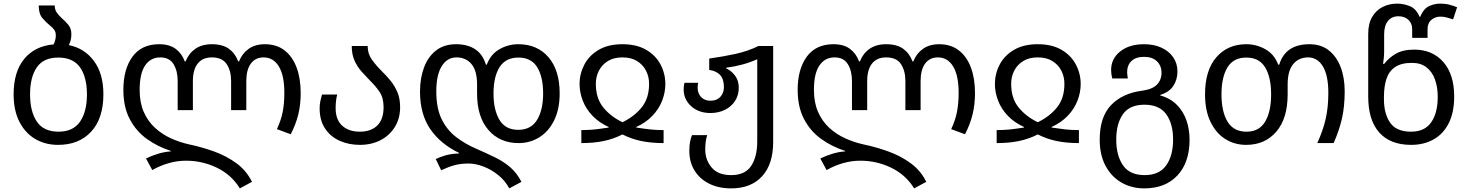

<svg xmlns="http://www.w3.org/2000/svg" viewBox="-20 -790 8103 1060"><path d="M359.9 -541Q445.8 -523.9 498.3 -453.9Q550.8 -383.8 550.8 -269Q550.8 -136.2 483.4 -63.2Q416 9.8 300.8 9.8Q230 9.8 174.6 -22.7Q119.1 -55.2 87.2 -117.7Q55.2 -180.2 55.2 -269Q55.2 -394 114 -465.1Q172.9 -536.1 275.9 -544.9Q280.8 -554.2 284.4 -566.7Q288.1 -579.1 288.1 -595.2Q288.1 -613.8 278.6 -626.5Q269 -639.2 254.9 -649.9Q233.9 -667 213.9 -690.4Q193.8 -713.9 193.8 -759.8H282.2Q282.2 -736.8 293.2 -720.9Q304.2 -705.1 319.8 -690.9Q339.8 -673.8 356.9 -653.3Q374 -632.8 374 -601.1Q374 -566.9 359.9 -541ZM303.2 -63Q383.8 -63 421.9 -118.4Q460 -173.8 460 -269Q460 -363.8 421.9 -418Q383.8 -472.2 301.8 -472.2Q220.2 -472.2 183.1 -418Q146 -363.8 146 -269Q146 -173.8 183.6 -118.4Q221.2 -63 303.2 -63Z M1304.2 250Q1257.8 174.8 1177.5 136Q1097.2 97.2 1007.8 97.2Q959 97.2 911.9 110.6Q864.7 124 820.8 148.9L786.1 85Q816.9 69.8 853 58.8Q889.2 47.9 922.9 45.9V43Q851.1 20 791.5 -22.5Q731.9 -64.9 696.5 -132.1Q661.1 -199.2 661.1 -293.9Q661.1 -408.2 711.4 -477.1Q761.7 -545.9 858.9 -545.9Q915 -545.9 949.5 -520.5Q983.9 -495.1 1000 -451.2H1004.9Q1022 -495.1 1058.3 -520.5Q1094.7 -545.9 1149.9 -545.9Q1209 -545.9 1243.9 -520.5Q1278.8 -495.1 1294.9 -451.2H1299.8Q1316.9 -495.1 1353 -520.5Q1389.2 -545.9 1441.9 -545.9Q1506.8 -545.9 1550.8 -512Q1594.7 -478 1617.4 -417.5Q1640.1 -356.9 1640.1 -275.9Q1640.1 -211.9 1626.5 -157Q1612.8 -102.1 1585 -48.8L1508.8 -77.1Q1531.7 -126 1540.8 -172.6Q1549.8 -219.2 1549.8 -276.9Q1549.8 -374 1519.3 -423.6Q1488.8 -473.1 1435.1 -473.1Q1390.1 -473.1 1365 -439Q1339.8 -404.8 1339.8 -342.8V-182.1H1255.9V-342.8Q1255.9 -398.9 1231.4 -436Q1207 -473.1 1149.9 -473.1Q1098.1 -473.1 1071.5 -439Q1044.9 -404.8 1044.9 -342.8V-182.1H960.9V-342.8Q960.9 -398.9 938 -436Q915 -473.1 864.7 -473.1Q812 -473.1 781.5 -429Q751 -384.8 751 -293.9Q751 -224.1 773.4 -172.6Q795.9 -121.1 835 -85Q874 -48.8 923.6 -26.4Q973.1 -3.9 1026.9 7.8Q1094.7 22 1162.4 46.4Q1230 70.8 1285.4 111.3Q1340.8 151.9 1371.1 213.9Z M1966.8 9.8Q1904.8 9.8 1854.2 -13.2Q1803.7 -36.1 1774.2 -81.1Q1744.6 -126 1744.6 -192.9Q1744.6 -214.8 1749.3 -235.4Q1753.9 -255.9 1757.8 -268.1H1841.8Q1837.9 -254.9 1835.4 -235.4Q1833 -215.8 1833 -192.9Q1833 -128.9 1869.4 -95.9Q1905.8 -63 1966.8 -63Q2027.8 -63 2062.7 -96.9Q2097.7 -130.9 2097.7 -198.2Q2097.7 -250 2075.7 -282.5Q2053.7 -314.9 2024.9 -342.8Q2001 -367.2 1977.3 -393.6Q1953.6 -419.9 1937.7 -454.3Q1921.9 -488.8 1921.9 -536.1H2009.8Q2009.8 -493.2 2033.2 -460.7Q2056.6 -428.2 2087.9 -397Q2112.8 -373 2135.7 -345Q2158.7 -316.9 2173.8 -281.5Q2189 -246.1 2189 -198.2Q2189 -136.2 2159.9 -89.1Q2130.9 -42 2080.8 -16.1Q2030.8 9.8 1966.8 9.8Z M2791.5 250Q2769.5 208 2731.2 177Q2692.9 146 2649.2 129.4Q2605.5 112.8 2566.9 112.8Q2524.4 112.8 2490.5 121.8Q2456.5 130.9 2415.5 149.9L2385.7 87.9Q2408.7 77.1 2438.7 68.1Q2468.8 59.1 2514.6 57.1V54.2Q2411.6 4.9 2355.2 -77.6Q2298.8 -160.2 2298.8 -284.2Q2298.8 -358.9 2321.3 -418.5Q2343.8 -478 2388.2 -512Q2432.6 -545.9 2497.6 -545.9Q2561.5 -545.9 2603.5 -518.1Q2645.5 -490.2 2662.6 -433.1H2667.5Q2688.5 -490.2 2737.1 -518.1Q2785.6 -545.9 2841.8 -545.9Q2945.8 -545.9 3007.8 -474.4Q3069.8 -402.8 3069.8 -273.9Q3069.8 -188 3039.8 -126.5Q3009.8 -64.9 2958.3 -32.5Q2906.7 0 2842.8 0Q2739.7 0 2676.8 -72Q2613.8 -144 2613.8 -273.9V-323.2Q2613.8 -399.9 2582.8 -436.5Q2551.8 -473.1 2500.5 -473.1Q2448.7 -473.1 2418.7 -424.6Q2388.7 -376 2388.7 -286.1Q2388.7 -190.9 2419.2 -130.4Q2449.7 -69.8 2499.3 -32.5Q2548.8 4.9 2606.4 29.8Q2664.6 55.2 2712.6 78.6Q2760.7 102.1 2797.1 133.5Q2833.5 165 2858.9 213.9ZM2840.8 -73.2Q2911.6 -73.2 2945.1 -128.2Q2978.5 -183.1 2978.5 -273.9Q2978.5 -366.2 2945.6 -419.2Q2912.6 -472.2 2841.8 -472.2Q2771.5 -472.2 2738 -419.2Q2704.6 -366.2 2704.6 -273.9Q2704.6 -183.1 2737.5 -128.2Q2770.5 -73.2 2840.8 -73.2Z M3189.5 0V-71.8Q3229.5 -71.8 3263.4 -75.4Q3297.4 -79.1 3340.3 -85.9V-88.9Q3287.6 -112.8 3251.5 -150.4Q3215.3 -188 3197.5 -233.9Q3179.7 -279.8 3179.7 -326.2Q3179.7 -382.8 3206.1 -433.3Q3232.4 -483.9 3285.4 -514.9Q3338.4 -545.9 3416.5 -545.9Q3494.6 -545.9 3547.6 -514.9Q3600.6 -483.9 3627 -433.3Q3653.3 -382.8 3653.3 -326.2Q3653.3 -279.8 3635.5 -233.9Q3617.7 -188 3581.5 -150.4Q3545.4 -112.8 3492.7 -88.9V-85.9Q3536.6 -79.1 3570.1 -75.4Q3603.5 -71.8 3643.6 -71.8V0Q3574.7 0 3520 -11.5Q3465.3 -22.9 3416.5 -47.9Q3367.7 -22.9 3313 -11.5Q3258.3 0 3189.5 0ZM3416.5 -115.2Q3482.4 -147 3522.9 -197.5Q3563.5 -248 3563.5 -327.1Q3563.5 -367.2 3546.4 -400.1Q3529.3 -433.1 3496.8 -453.1Q3464.4 -473.1 3416.5 -473.1Q3368.7 -473.1 3336.2 -453.1Q3303.7 -433.1 3286.6 -400.1Q3269.5 -367.2 3269.5 -327.1Q3269.5 -248 3310.1 -197.5Q3350.6 -147 3416.5 -115.2Z M4016.6 250Q3947.3 250 3895.3 224.1Q3843.3 198.2 3814.5 151.6Q3785.6 105 3785.6 43Q3785.6 14.2 3789.6 -6.3Q3793.5 -26.9 3800.3 -43.9H3884.3Q3873.5 -11.2 3873.5 35.2Q3873.5 92.8 3908.9 134.8Q3944.3 176.8 4016.6 176.8Q4093.3 176.8 4127 126Q4160.6 75.2 4160.6 -9.8V-462.9Q4122.6 -445.8 4078.6 -433.8Q4034.7 -421.9 3988.3 -416V-413.1Q4017.6 -399.9 4038.1 -372.6Q4058.6 -345.2 4058.6 -306.2Q4058.6 -264.2 4038.1 -232.7Q4017.6 -201.2 3981.9 -183.6Q3946.3 -166 3902.3 -166Q3837.4 -166 3795.9 -203.6Q3754.4 -241.2 3754.4 -295.9Q3754.4 -305.2 3755.4 -314.7Q3756.3 -324.2 3759.3 -333H3834.5Q3831.5 -317.9 3831.5 -306.2Q3831.5 -273.9 3851.1 -253.9Q3870.6 -233.9 3902.3 -233.9Q3937.5 -233.9 3957 -255.4Q3976.6 -276.9 3976.6 -309.1Q3976.6 -354 3955.1 -376.5Q3933.6 -398.9 3895.5 -403.8V-466.8Q3970.7 -477.1 4040.5 -492.4Q4110.4 -507.8 4167.5 -536.1H4248.5V-5.9Q4248.5 116.2 4187.5 183.1Q4126.5 250 4016.6 250Z M5026.9 250Q4980.5 174.8 4900.1 136Q4819.8 97.2 4730.5 97.2Q4681.6 97.2 4634.5 110.6Q4587.4 124 4543.5 148.9L4508.8 85Q4539.6 69.8 4575.7 58.8Q4611.8 47.9 4645.5 45.9V43Q4573.7 20 4514.2 -22.5Q4454.6 -64.9 4419.2 -132.1Q4383.8 -199.2 4383.8 -293.9Q4383.8 -408.2 4434.1 -477.1Q4484.4 -545.9 4581.5 -545.9Q4637.7 -545.9 4672.1 -520.5Q4706.5 -495.1 4722.7 -451.2H4727.5Q4744.6 -495.1 4781 -520.5Q4817.4 -545.9 4872.6 -545.9Q4931.6 -545.9 4966.6 -520.5Q5001.5 -495.1 5017.6 -451.2H5022.5Q5039.6 -495.1 5075.7 -520.5Q5111.8 -545.9 5164.6 -545.9Q5229.5 -545.9 5273.4 -512Q5317.4 -478 5340.1 -417.5Q5362.8 -356.9 5362.8 -275.9Q5362.8 -211.9 5349.1 -157Q5335.4 -102.1 5307.6 -48.8L5231.4 -77.1Q5254.4 -126 5263.4 -172.6Q5272.5 -219.2 5272.5 -276.9Q5272.5 -374 5241.9 -423.6Q5211.4 -473.1 5157.7 -473.1Q5112.8 -473.1 5087.6 -439Q5062.5 -404.8 5062.5 -342.8V-182.1H4978.5V-342.8Q4978.5 -398.9 4954.1 -436Q4929.7 -473.1 4872.6 -473.1Q4820.8 -473.1 4794.2 -439Q4767.6 -404.8 4767.6 -342.8V-182.1H4683.6V-342.8Q4683.6 -398.9 4660.6 -436Q4637.7 -473.1 4587.4 -473.1Q4534.7 -473.1 4504.2 -429Q4473.6 -384.8 4473.6 -293.9Q4473.6 -224.1 4496.1 -172.6Q4518.6 -121.1 4557.6 -85Q4596.7 -48.8 4646.2 -26.4Q4695.8 -3.9 4749.5 7.8Q4817.4 22 4885 46.4Q4952.6 70.8 5008.1 111.3Q5063.5 151.9 5093.8 213.9Z M5482.4 0V-71.8Q5522.5 -71.8 5556.4 -75.4Q5590.3 -79.1 5633.3 -85.9V-88.9Q5580.6 -112.8 5544.4 -150.4Q5508.3 -188 5490.5 -233.9Q5472.7 -279.8 5472.7 -326.2Q5472.7 -382.8 5499 -433.3Q5525.4 -483.9 5578.4 -514.9Q5631.3 -545.9 5709.5 -545.9Q5787.6 -545.9 5840.6 -514.9Q5893.6 -483.9 5919.9 -433.3Q5946.3 -382.8 5946.3 -326.2Q5946.3 -279.8 5928.5 -233.9Q5910.6 -188 5874.5 -150.4Q5838.4 -112.8 5785.6 -88.9V-85.9Q5829.6 -79.1 5863 -75.4Q5896.5 -71.8 5936.5 -71.8V0Q5867.7 0 5813 -11.5Q5758.3 -22.9 5709.5 -47.9Q5660.6 -22.9 5606 -11.5Q5551.3 0 5482.4 0ZM5709.5 -115.2Q5775.4 -147 5815.9 -197.5Q5856.4 -248 5856.4 -327.1Q5856.4 -367.2 5839.4 -400.1Q5822.3 -433.1 5789.8 -453.1Q5757.3 -473.1 5709.5 -473.1Q5661.6 -473.1 5629.2 -453.1Q5596.7 -433.1 5579.6 -400.1Q5562.5 -367.2 5562.5 -327.1Q5562.5 -248 5603 -197.5Q5643.6 -147 5709.5 -115.2Z M6297.4 250Q6226.6 250 6170.9 217.5Q6115.2 185.1 6083.3 125Q6051.3 64.9 6051.3 -19Q6051.3 -144 6113.8 -209.5Q6176.3 -274.9 6284.7 -289.1Q6342.3 -296.9 6367.4 -323Q6392.6 -349.1 6392.6 -388.2Q6392.6 -426.8 6367.4 -451.4Q6342.3 -476.1 6296.4 -476.1Q6250.5 -476.1 6226.6 -453.1Q6202.6 -430.2 6202.6 -390.1Q6202.6 -382.8 6204.1 -374.5Q6205.6 -366.2 6206.5 -356.9H6120.6Q6114.3 -380.9 6114.3 -403.8Q6114.3 -465.8 6164.3 -505.9Q6214.4 -545.9 6296.4 -545.9Q6350.6 -545.9 6392.1 -526.9Q6433.6 -507.8 6457 -473.9Q6480.5 -439.9 6480.5 -396Q6480.5 -350.1 6457.5 -315.4Q6434.6 -280.8 6385.3 -266.1V-263.2Q6442.4 -247.1 6478 -210.4Q6513.7 -173.8 6530.5 -124.5Q6547.4 -75.2 6547.4 -19Q6547.4 106.9 6480.5 178.5Q6413.6 250 6297.4 250ZM6299.3 176.8Q6380.4 176.8 6418.5 122.8Q6456.5 68.8 6456.5 -19Q6456.5 -106.9 6418.5 -159.4Q6380.4 -211.9 6298.3 -211.9Q6216.3 -211.9 6179.4 -159.4Q6142.6 -106.9 6142.6 -19Q6142.6 68.8 6179.9 122.8Q6217.3 176.8 6299.3 176.8Z M6859.9 9.8Q6795.4 9.8 6744.1 -22.7Q6692.9 -55.2 6662.8 -117.7Q6632.8 -180.2 6632.8 -269Q6632.8 -401.9 6695.3 -473.9Q6757.8 -545.9 6860.8 -545.9Q6916.5 -545.9 6966.1 -518.1Q7015.6 -490.2 7036.6 -433.1H7042.5Q7076.7 -545.9 7209.5 -545.9Q7272.5 -545.9 7315.4 -512.5Q7358.4 -479 7381.1 -420.4Q7403.8 -361.8 7403.8 -286.1Q7403.8 -201.2 7388.7 -135.5Q7373.5 -69.8 7342.8 0H7252.4Q7284.7 -70.8 7299.1 -134.5Q7313.5 -198.2 7313.5 -276.9Q7313.5 -374 7283.4 -423.6Q7253.4 -473.1 7201.7 -473.1Q7150.9 -473.1 7119.9 -436.5Q7088.9 -399.9 7088.9 -323.2V-269Q7088.9 -136.2 7026.4 -63.2Q6963.9 9.8 6859.9 9.8ZM6861.8 -63Q6931.6 -63 6964.6 -118.4Q6997.6 -173.8 6997.6 -269Q6997.6 -363.8 6964.6 -418Q6931.6 -472.2 6860.8 -472.2Q6789.6 -472.2 6756.6 -418Q6723.6 -363.8 6723.6 -269Q6723.6 -173.8 6757.1 -118.4Q6790.5 -63 6861.8 -63Z M7770.5 9.8Q7655.3 9.8 7594.5 -58.6Q7533.7 -127 7533.7 -256.8V-603Q7533.7 -660.2 7555.7 -697Q7577.6 -733.9 7614 -752Q7650.4 -770 7693.4 -770Q7728.5 -770 7763.4 -756.1Q7798.3 -742.2 7817.4 -696.8H7820.3Q7839.4 -742.2 7869.4 -756.1Q7899.4 -770 7930.7 -770Q7959.5 -770 7982.4 -763.9Q8005.4 -757.8 8024.4 -750L8002.4 -683.1Q7986.3 -688 7968.5 -693.1Q7950.7 -698.2 7931.6 -698.2Q7904.3 -698.2 7882.8 -680.7Q7861.3 -663.1 7861.3 -628.9V-581.1H7776.4V-628.9Q7776.4 -661.1 7755.4 -680.7Q7734.4 -700.2 7700.7 -700.2Q7663.6 -700.2 7642.6 -674.1Q7621.6 -647.9 7621.6 -601.1V-504.9Q7621.6 -488.8 7619.6 -468.5Q7617.7 -448.2 7615.7 -437H7621.6Q7646.5 -470.2 7686 -493.2Q7725.6 -516.1 7787.6 -516.1Q7887.7 -516.1 7948 -448Q8008.3 -379.9 8008.3 -256.8Q8008.3 -169.9 7978.5 -110.4Q7948.7 -50.8 7895 -20.5Q7841.3 9.8 7770.5 9.8ZM7770.5 -63Q7845.7 -63 7881.6 -115Q7917.5 -167 7917.5 -254.9Q7917.5 -309.1 7902.1 -351.6Q7886.7 -394 7855.2 -418.5Q7823.7 -442.9 7775.4 -442.9Q7716.3 -442.9 7682.4 -419.9Q7648.4 -397 7634.5 -355Q7620.6 -313 7620.6 -255.9V-240.2Q7620.6 -163.1 7654.5 -113Q7688.5 -63 7770.5 -63Z"/></svg>

Font: Kurinto Seri
Style: Regular
Weight: 400
Designer: Kurinto was developed by Clint Goss from a range of fonts that are compatible with the SIL Open Font License Version 1.1
Foundry: Clinton F. Goss
Version: Version 2.196; July 25, 2020